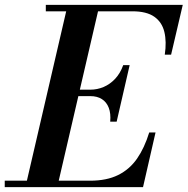

<svg xmlns="http://www.w3.org/2000/svg" viewBox="-66 -770 772 790"><path d="M38.5 0 212.5 -750H343.5L169.5 0ZM-46.5 0V-26.5H304.5Q373 -26.5 420 -49.8Q467 -73 497.8 -117.2Q528.5 -161.5 548 -225H574L522.5 0ZM387.5 -269.5Q390.5 -303 381.5 -326.5Q372.5 -350 353.2 -362.2Q334 -374.5 305.5 -374.5H237.5V-401H305.5Q334 -401 360.5 -412.2Q387 -423.5 408 -446Q429 -468.5 441 -502H467.5L414 -269.5ZM612 -545Q620 -598.5 610.2 -638.8Q600.5 -679 568.8 -701.2Q537 -723.5 478.5 -723.5H122.5V-750H686L638 -545Z"/></svg>

Font: Bodoni Moda 9pt SemiBold
Style: Italic
Weight: 600
Italic angle: -13°
Designer: Owen Earl
Foundry: indestructible type
Version: Version 2.004